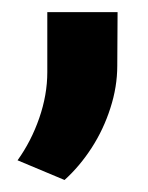

<svg xmlns="http://www.w3.org/2000/svg" viewBox="-20 -723 243 315"><path d="M85.9 -427.7 8.8 -460Q31.2 -491.2 44.4 -529.3Q57.6 -567.4 57.6 -604.5V-703.1H172.9L172.4 -615.2Q172.4 -580.6 161.1 -545.7Q149.9 -510.7 130.4 -480.5Q110.8 -450.2 85.9 -427.7Z"/></svg>

Font: Heebo SemiBold
Style: Regular
Weight: 600
Designer: Oded Ezer
Foundry: Ezer Type House
Version: Version 3.100